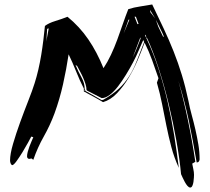

<svg xmlns="http://www.w3.org/2000/svg" viewBox="-20 -777 938 859"><path d="M369 -372 367 -375Q367 -387 362.5 -401Q358 -415 352 -429Q346 -443 338.5 -456.5Q331 -470 325 -482L318 -486Q331 -455 345 -430Q359 -405 359 -377L364 -371L355 -375V-381Q337 -416 320.5 -457.5Q304 -499 287 -534Q277 -467 262 -400Q247 -333 224 -270Q204 -216 176 -166.5Q148 -117 129 -62L121 -68L110 -66Q101 -68 101 -78Q101 -86 104 -97.5Q107 -109 111.5 -121Q116 -133 121 -144.5Q126 -156 129 -163L120 -166Q117 -160 105.5 -139Q94 -118 80.5 -96Q67 -74 54 -56Q41 -38 34 -38Q29 -41 27 -47.5Q25 -54 25 -59Q25 -88 38.5 -134Q52 -180 70 -229.5Q88 -279 106.5 -326Q125 -373 135 -405Q144 -433 151.5 -465.5Q159 -498 164.5 -531.5Q170 -565 174 -598Q178 -631 181 -661Q198 -674 227.5 -683Q257 -692 282 -702Q336 -658 375 -601Q414 -544 443 -472Q461 -499 476.5 -532Q492 -565 505 -600.5Q518 -636 530 -671Q542 -706 554 -736Q579 -744 606.5 -748Q634 -752 661 -757Q688 -701 712 -650Q736 -599 756.5 -547.5Q777 -496 793.5 -442Q810 -388 823 -326Q829 -294 838 -261.5Q847 -229 854.5 -196Q862 -163 867.5 -130Q873 -97 873 -64Q873 -61 870.5 -56Q868 -51 860 -50Q844 -144 825 -236Q806 -326 778 -415Q803 -326 821 -238Q840 -147 854 -53L840 -45Q842 -33 845 -20Q848 -7 848 5Q848 8 847.5 17.5Q847 27 845.5 37Q844 47 840.5 54.5Q837 62 831 62Q825 62 818.5 54.5Q812 47 806.5 36.5Q801 26 796.5 16.5Q792 7 790 2Q784 -64 769.5 -145.5Q755 -227 735 -310.5Q715 -394 689.5 -472.5Q664 -551 636 -611L635 -606Q667 -538 690 -466.5Q713 -395 730 -321.5Q747 -248 759 -173.5Q771 -99 780 -26Q759 -72 746.5 -119.5Q734 -167 724.5 -214.5Q715 -262 705.5 -310Q696 -358 682 -407L689 -427Q675 -468 660.5 -508Q646 -548 627 -586L623 -576Q612 -546 595 -506Q578 -466 555 -428Q532 -390 503.5 -360Q475 -330 441 -320Q420 -333 398.5 -344.5Q377 -356 355 -368V-374L395 -352Q415 -341 435 -329L443 -331Q486 -356 512.5 -381Q539 -406 558 -436Q577 -466 591.5 -503.5Q606 -541 625 -589L621 -598L617 -589L600 -550Q590 -526 575.5 -498.5Q561 -471 543.5 -442.5Q526 -414 508 -390.5Q490 -367 471 -352.5Q452 -338 435 -338ZM713 -614Q711 -620 706 -630.5Q701 -641 695.5 -652Q690 -663 685 -673.5Q680 -684 677 -689L688 -658L710 -612ZM608 -610 574 -520Q584 -541 592.5 -562Q601 -583 609 -604ZM582 -702 595 -669 600 -670 588 -702ZM191 -648 189 -618Q189 -608 187 -591L198 -650ZM533 -627 559 -689H555ZM674 -695 651 -733 653 -722ZM631 -622 629 -618 633 -610 634 -615Z"/></svg>

Font: Finger Paint
Style: Regular
Weight: 400
Designer: Ralph du Carrois
Foundry: Ralph du Carrois
Version: Version 1.002